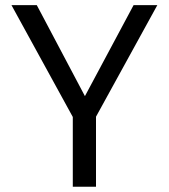

<svg xmlns="http://www.w3.org/2000/svg" viewBox="-20 -708 640 728"><path d="M344 -265.5V0H256V-264.5L23.5 -688.5H119.5L302 -343.5L486.5 -688.5H576.5Z"/></svg>

Font: Fira Code Light
Style: Regular
Weight: 400
Monospace: yes
Version: Version 5.002